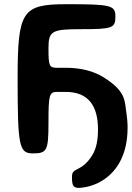

<svg xmlns="http://www.w3.org/2000/svg" viewBox="-20 -731 628 915"><path d="M447 -114C447 -67 440 -24 420 8C368 93 322 63 323 112C323 161 330 172 391 160C411 156 430 149 447 141C536 97 588 7 588 -122C588 -146 586 -168 583 -189C573 -243 588 -294 468 -366C422 -393 364 -408 293 -408H252C215 -408 211 -416 211 -500C211 -584 226 -592 370 -592C515 -592 530 -597 530 -652C530 -706 509 -711 297 -711C85 -711 64 -678 64 -356C64 -33 71 0 137 0C204 0 211 -13 211 -147C211 -280 215 -293 252 -293H293C401 -293 447 -227 447 -114Z"/></svg>

Font: Asimov Print
Style: A
Weight: 500
Designer: Google
Version: Version 2.000980: 2014